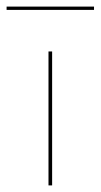

<svg xmlns="http://www.w3.org/2000/svg" viewBox="-31 -562 305 582"><path d="M116 -406H127V0H116ZM-11 -542H254V-532H-11Z"/></svg>

Font: Ysabeau Hairline
Style: Regular
Weight: 100
Designer: Christian Thalmann (Catharsis Fonts)
Version: Version 0.003